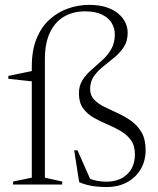

<svg xmlns="http://www.w3.org/2000/svg" viewBox="-20 -740 634 770"><path d="M107.5 -472.5Q107.5 -539 127 -586Q146.5 -633 179.5 -662.5Q212.5 -692 253.5 -706.2Q294.5 -720.5 337.5 -720.5Q376.5 -720.5 405.5 -711.2Q434.5 -702 453.8 -686Q473 -670 482.5 -650Q492 -630 492 -608.5Q492 -575 476.8 -551.8Q461.5 -528.5 439.2 -510Q417 -491.5 394.5 -473.8Q372 -456 356.8 -434.5Q341.5 -413 341.5 -383Q341.5 -357 357.8 -340.2Q374 -323.5 399.2 -311Q424.5 -298.5 452.8 -285.8Q481 -273 506.5 -254.8Q532 -236.5 548 -208.8Q564 -181 564 -138Q564 -94.5 544 -61Q524 -27.5 489 -8.8Q454 10 408.5 10Q373.5 10 346.8 5.2Q320 0.5 297.5 -9.5L277.5 -137H291L348.5 -6.5L321.5 -32.5Q340.5 -21.5 361.8 -16.5Q383 -11.5 407 -11.5Q458.5 -11.5 489.8 -41Q521 -70.5 521 -121Q521 -156.5 504.8 -178.5Q488.5 -200.5 463 -215.2Q437.5 -230 408.8 -242Q380 -254 354.5 -268.8Q329 -283.5 312.8 -306.2Q296.5 -329 296.5 -365.5Q296.5 -396.5 311 -419Q325.5 -441.5 347 -460.2Q368.5 -479 390 -498.5Q411.5 -518 426 -542.8Q440.5 -567.5 440.5 -603Q440.5 -626.5 428 -647.5Q415.5 -668.5 389 -681.5Q362.5 -694.5 322 -694.5Q272.5 -694.5 236.2 -673Q200 -651.5 180 -609Q160 -566.5 160 -502.5V-27.5L229.5 -12V0H32.5V-12L107.5 -27.5ZM117 -457 110.5 -413.5 13.5 -424V-435.5Z"/></svg>

Font: Newsreader 36pt Light
Style: Regular
Weight: 300
Designer: Hugues Gentile
Foundry: Production Type
Version: Version 1.003